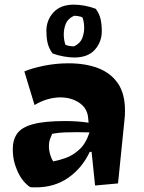

<svg xmlns="http://www.w3.org/2000/svg" viewBox="-20 -785 620 828"><path d="M135 23Q129 23 122.5 23Q116 23 110 22Q76 -1 55.5 -46.5Q35 -92 35 -141Q35 -182 54 -209Q73 -236 122.5 -249.5Q172 -263 262 -263Q284 -263 309 -261.5Q334 -260 362 -256L360 -278Q356 -319 321.5 -342Q287 -365 240 -365Q214 -365 185.5 -357Q157 -349 129 -332L85 -477Q118 -491 169.5 -501.5Q221 -512 276 -512Q349 -512 403.5 -491Q458 -470 488.5 -425.5Q519 -381 519 -308Q519 -299 518.5 -287Q518 -275 517 -270L489 6L390 15L375 -130H367Q334 -60 274.5 -18.5Q215 23 135 23ZM210 -89Q232 -93 262.5 -103.5Q293 -114 321.5 -139.5Q350 -165 366 -214Q353 -214 340 -214.5Q327 -215 313 -215Q282 -215 257 -214Q232 -213 205 -208Q201 -199 196 -186Q191 -173 191 -153Q191 -136 197 -116.5Q203 -97 210 -89ZM300 -537Q281 -537 255 -541.5Q229 -546 206 -555Q190 -578 185 -601Q180 -624 180 -651Q180 -698 210.5 -731.5Q241 -765 299 -765Q319 -765 344.5 -760.5Q370 -756 393 -747Q409 -725 414 -701.5Q419 -678 419 -651Q419 -604 389 -570.5Q359 -537 300 -537ZM299 -585Q326 -598 334.5 -620Q343 -642 343 -664Q343 -678 341 -689.5Q339 -701 336 -709Q332 -713 319.5 -715Q307 -717 299 -717Q272 -704 263.5 -682Q255 -660 255 -637Q255 -624 257 -612.5Q259 -601 262 -592Q267 -589 279 -587Q291 -585 299 -585Z"/></svg>

Font: Joti One
Style: Regular
Weight: 400
Designer: Eduardo Rodriguez Tunni
Foundry: Eduardo Rodriguez Tunni
Version: Version 1.002; ttfautohint (v1.8.4.7-5d5b);gftools[0.9.24]